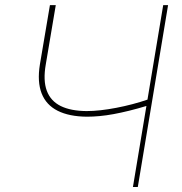

<svg xmlns="http://www.w3.org/2000/svg" viewBox="-20 -748 730 768"><path d="M179.7 -727.5H203.1L163.1 -490.2Q151.9 -426.3 167.2 -385Q182.6 -343.8 222.7 -324Q262.7 -304.2 326.2 -303.7Q352.5 -303.7 382.8 -307.1Q413.1 -310.5 445.1 -316.7Q477.1 -322.8 509.5 -331.3Q542 -339.8 573.2 -350.6L569.3 -325.2Q530.8 -313.5 497.1 -305.2Q463.4 -296.9 434.1 -291.5Q404.8 -286.1 378.4 -283.7Q352.1 -281.2 328.1 -281.2Q256.8 -281.7 210.7 -304.9Q164.6 -328.1 146.5 -374.5Q128.4 -420.9 139.6 -490.2ZM632.8 -727.5H652.3L531.2 0H511.7Z"/></svg>

Font: Inter Tight Thin
Style: Italic
Weight: 250
Italic angle: -9.39999°
Designer: Rasmus Andersson
Foundry: rsms
Version: Version 3.004